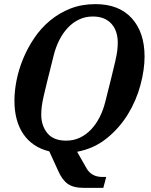

<svg xmlns="http://www.w3.org/2000/svg" viewBox="-20 -730 732 931"><path d="M387 181Q336 181 308.5 161.5Q281 142 262 98L219 4Q137 -16 93.5 -79.5Q50 -143 50 -242Q50 -289 60.5 -341.5Q71 -394 92.5 -446Q114 -498 146.5 -546Q179 -594 223 -630.5Q267 -667 321.5 -688.5Q376 -710 443 -710Q557 -710 619 -641.5Q681 -573 681 -456Q681 -392 661 -317.5Q641 -243 600.5 -176.5Q560 -110 498.5 -60Q437 -10 354 6L399 85Q423 128 476 128H495L481 181ZM301 -48Q337 -48 367.5 -62.5Q398 -77 422 -102.5Q446 -128 463.5 -162.5Q481 -197 491 -238Q509 -310 520.5 -356Q532 -402 539 -433Q546 -464 548.5 -484Q551 -504 551 -524Q551 -551 543.5 -574Q536 -597 521 -614Q506 -631 483.5 -640.5Q461 -650 430 -650Q394 -650 363.5 -635.5Q333 -621 309 -595.5Q285 -570 267.5 -535.5Q250 -501 240 -460Q222 -388 210.5 -342Q199 -296 192 -265Q185 -234 182.5 -214Q180 -194 180 -174Q180 -121 209.5 -84.5Q239 -48 301 -48Z"/></svg>

Font: IBM Plex Serif SemiBold
Style: Italic
Weight: 600
Italic angle: -14°
Designer: Mike Abbink, Paul van der Laan, Pieter van Rosmalen
Foundry: Bold Monday
Version: Version 2.5